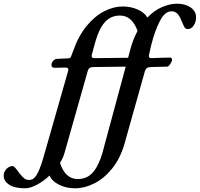

<svg xmlns="http://www.w3.org/2000/svg" viewBox="-218 -726 1079 1037"><path d="M841 -633Q841 -607 828 -588Q815 -569 797 -569Q784 -569 778 -579.5Q772 -590 761 -617Q752 -640 739.5 -652.5Q727 -665 708 -665Q678 -665 654.5 -628Q631 -591 609 -520Q597 -479 590 -444L586 -425V-423Q586 -412 600 -412Q619 -412 653 -414L702 -415Q706 -415 708.5 -411.5Q711 -408 711 -402Q711 -394 701.5 -380Q692 -366 684 -366L599 -364Q584 -364 576.5 -359Q569 -354 565 -343L454 52Q431 131 387 185Q343 239 290.5 265Q238 291 188 291Q139 291 100.5 271.5Q62 252 50 222Q17 253 -19 272Q-55 291 -82 291Q-139 291 -168.5 271.5Q-198 252 -198 223Q-198 202 -183 186.5Q-168 171 -151 171Q-144 171 -136 180Q-128 189 -113 210Q-98 229 -87 237.5Q-76 246 -60 246Q-37 246 -20.5 219.5Q-4 193 15 130L150 -343Q151 -346 151 -351Q151 -361 136 -361L76 -360Q67 -360 63.5 -364Q60 -368 60 -376Q60 -386 68.5 -396.5Q77 -407 89 -408L154 -411Q164 -412 168 -427L178 -453Q206 -533 250.5 -586.5Q295 -640 345.5 -665.5Q396 -691 444 -691Q489 -691 526 -674.5Q563 -658 578 -631Q614 -669 656.5 -687.5Q699 -706 738 -706Q783 -706 812 -685.5Q841 -665 841 -633ZM277 -423Q277 -412 291 -412L474 -414L488 -467Q503 -519 525 -559Q495 -642 430 -642Q381 -642 349.5 -607.5Q318 -573 298 -504Q287 -462 282 -445.5Q277 -429 277 -425ZM461 -366 290 -364Q274 -364 266.5 -359Q259 -354 256 -343L131 98Q124 125 106 154Q121 199 145 220Q169 241 202 241Q251 241 282 207Q313 173 334 104Z"/></svg>

Font: EB Garamond SemiBold
Style: Italic
Weight: 600
Italic angle: -17.2°
Designer: Georg Duffner and Octavio Pardo
Foundry: Georg Duffner
Version: Version 1.000